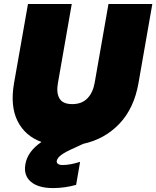

<svg xmlns="http://www.w3.org/2000/svg" viewBox="-20 -728 788 968"><path d="M50.8 -309.1 121.1 -708H341.8L272 -309.1Q263.2 -260.3 279.8 -231.7Q296.4 -203.1 344.2 -203.1Q392.1 -203.1 420.2 -231.7Q448.2 -260.3 457 -309.1L526.9 -708H748L678.2 -309.1Q655.8 -181.6 581.8 -104Q507.8 -26.4 399.9 -2.9L354 18.1Q309.1 38.1 289.1 53Q269 67.9 266.1 83Q264.6 92.3 272.2 98.1Q279.8 104 295.9 104Q333.5 104 383.8 87.9L363.8 204.1Q305.7 220.2 248 220.2Q172.4 220.2 135.3 188Q98.1 155.8 107.9 100.1Q119.1 35.2 189 -12.2Q106 -42.5 68.4 -117.9Q30.8 -193.4 50.8 -309.1Z"/></svg>

Font: SVN-Poppins Black
Style: Italic
Weight: 900
Italic angle: -10°
Designer: Ninad Kale (Devanagari), Jonny Pinhorn (Latin)
Foundry: Indian Type Foundry
Version: Version 3.002 2017